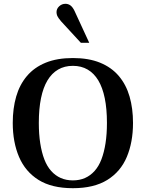

<svg xmlns="http://www.w3.org/2000/svg" viewBox="-20 -977 766 1009"><path d="M363 12Q252 12 182.5 -31.5Q113 -75 80 -152.5Q47 -230 47 -331Q47 -407 65 -469.5Q83 -532 121.5 -577.5Q160 -623 220 -647.5Q280 -672 363 -672Q446 -672 506 -647.5Q566 -623 604.5 -577.5Q643 -532 661 -469.5Q679 -407 679 -331Q679 -230 646.5 -152.5Q614 -75 544 -31.5Q474 12 363 12ZM363 -29Q398 -29 426.5 -41.5Q455 -54 477 -78.5Q499 -103 513 -139.5Q527 -176 534.5 -224Q542 -272 542 -331Q542 -405 530.5 -461Q519 -517 496.5 -554.5Q474 -592 440.5 -611.5Q407 -631 363 -631Q319 -631 285.5 -611.5Q252 -592 229.5 -554.5Q207 -517 195.5 -461Q184 -405 184 -331Q184 -272 191.5 -224Q199 -176 213 -139.5Q227 -103 249 -78.5Q271 -54 299.5 -41.5Q328 -29 363 -29ZM405 -752 301 -865Q285 -884 281 -893.5Q277 -903 277 -913Q277 -931 291 -944Q305 -957 324 -957Q338 -957 349.5 -949Q361 -941 371 -921L449 -752Z"/></svg>

Font: Frank Ruhl Libre Medium
Style: Regular
Weight: 500
Designer: Yanek Iontef
Foundry: Fontef
Version: Version 6.004